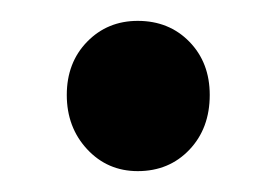

<svg xmlns="http://www.w3.org/2000/svg" viewBox="-20 -155 265 184"><path d="M181 -64Q181 -32 161.5 -11.5Q142 9 112 9Q83 9 63.5 -12Q44 -33 44 -64Q44 -95 63.5 -115Q83 -135 112 -135Q142 -135 161.5 -115Q181 -95 181 -64Z"/></svg>

Font: Gontserrat Medium
Style: Regular
Weight: 500
Designer: Julieta Ulanovsky
Foundry: Julieta Ulanovsky
Version: Version 6.001